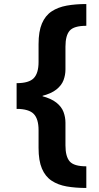

<svg xmlns="http://www.w3.org/2000/svg" viewBox="-20 -788 488 948"><path d="M62 -301.8V-377.4Q123 -377.4 146.7 -402.1Q170.4 -426.8 170.4 -481.9V-570.3Q170.4 -632.8 187 -671.9Q203.6 -710.9 234.9 -731.7Q266.1 -752.4 309.6 -760.3Q353 -768.1 406.2 -768.1V-660.6Q345.2 -660.6 324.2 -636.7Q303.2 -612.8 303.2 -557.6V-444.8Q303.2 -418 293.7 -392.3Q284.2 -366.7 258.5 -346.2Q232.9 -325.7 185.5 -313.7Q138.2 -301.8 62 -301.8ZM406.2 140.1Q353 140.1 309.6 132.6Q266.1 125 234.9 104.2Q203.6 83.5 187 44.4Q170.4 5.4 170.4 -57.6V-145.5Q170.4 -200.7 146.7 -225.3Q123 -250 62 -250.5V-326.2Q138.2 -326.2 185.5 -314Q232.9 -301.8 258.5 -281.2Q284.2 -260.7 293.7 -234.9Q303.2 -209 303.2 -182.1V-70.3Q303.2 -15.1 324.2 9Q345.2 33.2 406.2 33.2ZM62 -250V-377.4H190.4V-250Z"/></svg>

Font: Inter Cardless Tabular Bold
Style: Bold
Weight: 700
Designer: Rasmus Andersson
Foundry: rsms
Version: Version 4.000;git-4fc901f